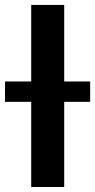

<svg xmlns="http://www.w3.org/2000/svg" viewBox="-53 -747 380 767"><path d="M203.5 -727.3V0H71.7V-727.3ZM-33 -340.2V-421.5H307.2V-340.2Z"/></svg>

Font: Inter Zeller Semi Bold
Style: Regular
Weight: 600
Designer: Rasmus Andersson; Joe Bland
Foundry: zeller
Version: Version 3.015;git-dec3a8cb1